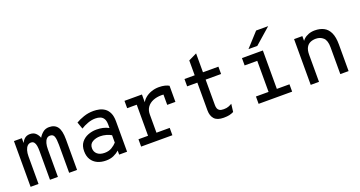

<svg xmlns="http://www.w3.org/2000/svg" viewBox="-41 -1367 3779 2015"><g transform="rotate(-20 1848.0 -360.0)"><path d="M48.5 0V-511H137V-406L123 -414.5Q135 -466 161.5 -494.5Q188 -523 229.5 -523Q271.5 -523 295.5 -498.8Q319.5 -474.5 328.5 -446Q346 -476.5 374.5 -499.8Q403 -523 444 -523Q506.5 -523 537 -481Q567.5 -439 567.5 -341.5V0H479V-312.5Q479 -375.5 468.2 -405.5Q457.5 -435.5 422.5 -435.5Q399 -435.5 383.8 -419Q368.5 -402.5 361 -374Q353.5 -345.5 353.5 -308.5V0H265V-320.5Q265 -353 260.8 -379Q256.5 -405 244.5 -420.2Q232.5 -435.5 210 -435.5Q186.5 -435.5 170.2 -419Q154 -402.5 145.5 -374Q137 -345.5 137 -308.5V0Z M888.5 12Q835 12 793.5 -7.2Q752 -26.5 728 -64.5Q704 -102.5 704 -159.5Q704 -218.5 732.8 -255.8Q761.5 -293 806.8 -310.8Q852 -328.5 902 -328.5Q940 -328.5 972.8 -321.2Q1005.5 -314 1037.5 -297V-333.5Q1037.5 -376.5 1023.5 -400Q1009.5 -423.5 985.2 -432.8Q961 -442 931 -442Q889.5 -442 846 -426.2Q802.5 -410.5 769 -388.5L741.5 -465.5Q776.5 -487 828.8 -505Q881 -523 939.5 -523Q970.5 -523 1003 -516Q1035.5 -509 1063.5 -489.5Q1091.5 -470 1108.8 -433.5Q1126 -397 1126 -338.5V0H1037.5V-45Q1012 -21.5 975 -4.8Q938 12 888.5 12ZM902.5 -69Q949 -69 982.8 -89.5Q1016.5 -110 1037.5 -134V-216.5Q1015 -230 982 -239.5Q949 -249 914.5 -249Q865.5 -249 828.8 -227.5Q792 -206 792 -159.5Q792 -119.5 821 -94.2Q850 -69 902.5 -69Z M1283 0V-82H1390V-429H1283V-511H1478V-397L1472 -411.5Q1486 -445 1516.2 -470.2Q1546.5 -495.5 1586.5 -509.2Q1626.5 -523 1669 -523Q1708 -523 1736.2 -515.8Q1764.5 -508.5 1781.5 -498V-318H1690V-470.5L1723 -428Q1709.5 -431.5 1696 -432.8Q1682.5 -434 1669 -434Q1614.5 -434 1572.8 -416.8Q1531 -399.5 1507.5 -366.5Q1484 -333.5 1484 -286.5V-82H1632V0Z M2202.5 12Q2130 12 2098.5 -23.2Q2067 -58.5 2067 -118.5V-429H1953V-511H2067V-677L2159.5 -722V-511H2332V-429H2159.5V-144.5Q2159.5 -123 2165.5 -106.5Q2171.5 -90 2187.5 -81Q2203.5 -72 2233 -72Q2266 -72 2287.2 -80.5Q2308.5 -89 2325.5 -99L2314.5 -11Q2294 -0.5 2268.2 5.8Q2242.5 12 2202.5 12Z M2736 -10V-511H2828.5V-10ZM2595 0V-82H2969.5V0ZM2595 -429V-511H2791V-429ZM2691.5 -576 2833.5 -732H2968L2790 -576Z M3177 0V-511H3269.5V-407L3256 -430Q3264 -456 3285.8 -477Q3307.5 -498 3339.8 -510.5Q3372 -523 3411 -523Q3469 -523 3511.5 -500.8Q3554 -478.5 3577 -428.8Q3600 -379 3600 -297.5V0H3507.5V-300Q3507.5 -376 3474 -406.5Q3440.5 -437 3392 -437Q3357.5 -437 3329.8 -424.8Q3302 -412.5 3285.8 -383Q3269.5 -353.5 3269.5 -302V0Z"/></g></svg>

Font: Overpass Mono Medium
Style: Regular
Weight: 500
Monospace: yes
Designer: Delve Withrington, Dave Bailey
Foundry: Delve Fonts LLC
Version: Version 4.000